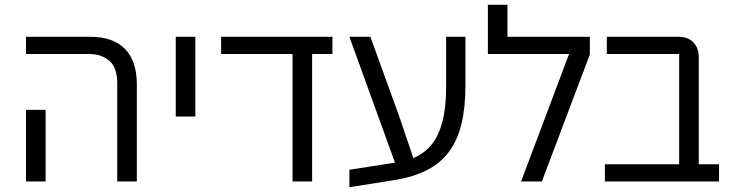

<svg xmlns="http://www.w3.org/2000/svg" viewBox="-20 -760 3064 804"><path d="M471 -410Q471 -477 438 -505.5Q405 -534 352 -534H89V-606H357Q454 -606 503.5 -555Q553 -504 553 -407V0H471ZM89 -300H171V0H89Z M716 -606H798V-272H716Z M1205 -534H906V-606H1372V-534H1287V0H1205Z M1443 -49 1634 -79 1443 -606H1531L1652 -272L1711 -98Q1783 -128 1815.5 -201Q1848 -274 1848 -392V-606H1929V-402Q1929 -310 1912.5 -241.5Q1896 -173 1860.5 -125Q1825 -77 1768.5 -48Q1712 -19 1632 -6L1443 24Z M2363 -534H2023V-740H2105V-606H2450V-532L2249 0H2162Z M2513 -72H2824V-534H2521V-606H2819Q2861 -606 2883.5 -582.5Q2906 -559 2906 -522V-72H2991V0H2513Z"/></svg>

Font: IBM Plex Sans Hebrew
Style: Regular
Weight: 400
Designer: Mike Abbink, Paul van der Laan, Pieter van Rosmalen, Yanek Iontef
Foundry: Bold Monday
Version: Version 1.2